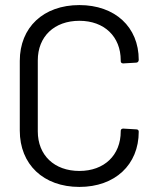

<svg xmlns="http://www.w3.org/2000/svg" viewBox="-20 -728 609 757"><path d="M293 9C433 9 527 -78 527 -209C527 -215 523 -218 517 -218L466 -221C460 -221 456 -218 456 -212V-210C456 -116 391 -54 293 -54C194 -54 129 -116 129 -210V-490C129 -584 194 -646 293 -646C391 -646 456 -584 456 -490V-487C456 -481 460 -478 466 -478L517 -481C523 -481 527 -486 527 -492C527 -622 433 -708 293 -708C151 -708 58 -620 58 -488V-213C58 -80 151 9 293 9Z"/></svg>

Font: Elastic
Style: elastic
Weight: 400
Designer: Jeremy Tribby
Foundry: Tribby Type
Version: Version 1.422;hotconv 1.0.109;makeotfexe 2.5.65596